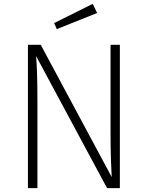

<svg xmlns="http://www.w3.org/2000/svg" viewBox="-20 -970 763 990"><path d="M458 -950 259 -851 273 -820 481 -903ZM598 -739H550V-273C550 -176 554 -93 556 -57L190 -739H124V0H173V-440C173 -570 170 -634 166 -681L532 0H598Z"/></svg>

Font: Glow Sans SC Normal Light
Style: Regular
Weight: 300
Designer: Ryoko NISHIZUKA (kana, bopomofo & ideographs); Paul D. Hunt (Latin, Greek & Cyrillic); Sandoll Communications, Soo-young
Version: Version 0.93